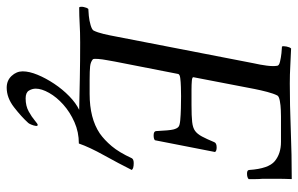

<svg xmlns="http://www.w3.org/2000/svg" viewBox="-190 -506 913 588"><g transform="rotate(90 267.0 -211.5)"><path d="M412 4Q377 4 346.5 17.5Q316 31 293 51.5Q270 72 257 95Q244 118 244 136Q244 147 250 157Q256 167 274 167Q297 167 314 157.5Q331 148 341.5 139Q352 130 355 130Q359 130 358 136.5Q357 143 354 150Q351 157 349 159Q330 180 301 202.5Q272 225 241 225Q219 225 205 210Q191 195 191 176Q191 156 201.5 130.5Q212 105 229 79.5Q246 54 267 33.5Q288 13 309 3Q263 2 211 1Q159 0 103 0Q71 0 46 1.5Q21 3 -5 3Q-8 -1 -6 -11Q-4 -21 0 -25Q6 -25 21 -26.5Q36 -28 49.5 -32Q63 -36 66 -41Q72 -53 76.5 -72Q81 -91 85 -113L166 -530Q171 -552 173.5 -571.5Q176 -591 174 -603Q174 -609 161.5 -612Q149 -615 135 -616.5Q121 -618 115 -618Q113 -622 115 -632Q117 -642 121 -646Q149 -645 175 -643.5Q201 -642 228 -642Q292 -642 369.5 -645Q447 -648 521 -648Q520 -623 520 -601.5Q520 -580 520 -559Q521 -548 521 -537.5Q521 -527 521 -516Q516 -511 504 -511Q493 -511 493 -518Q489 -577 466 -596Q443 -615 407 -615H329Q324 -615 309.5 -614.5Q295 -614 281.5 -611.5Q268 -609 265 -604Q259 -592 254 -573Q249 -554 245 -534L209 -347Q208 -343 220 -342Q232 -341 247 -341H295Q328 -341 346 -343Q364 -345 373.5 -352Q383 -359 390.5 -373Q398 -387 408 -411Q411 -418 424 -418Q435 -418 438 -413L402 -229Q398 -225 387 -225Q375 -225 374 -232Q372 -274 369 -285.5Q366 -297 361 -301Q357 -305 340.5 -306.5Q324 -308 304 -308.5Q284 -309 267 -309Q255 -309 239 -308.5Q223 -308 211.5 -306.5Q200 -305 199 -300L161 -106Q160 -99 157 -83.5Q154 -68 153 -55Q152 -42 154 -39Q162 -32 175.5 -30.5Q189 -29 217 -29H260Q335 -29 381 -60Q401 -74 420 -96.5Q439 -119 457 -158Q460 -164 472 -164Q489 -164 493 -158Q473 -118 448 -73Q423 -28 412 4Z"/></g></svg>

Font: Amiri
Style: Italic
Weight: 400
Italic angle: 10°
Designer: Khaled Hosny
Version: Version 0.113